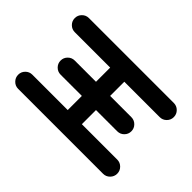

<svg xmlns="http://www.w3.org/2000/svg" viewBox="-113 -1034 1360 1360"><g transform="rotate(45 567.0 -354.5)"><path d="M637.7 -283.7V-142.1H992.2Q1021.5 -142.1 1042.2 -121.3Q1063 -100.6 1063 -71.3Q1063 -42 1042.2 -21Q1021.5 0 992.2 0H141.6Q112.3 0 91.6 -21Q70.8 -42 70.8 -71.3Q70.8 -100.6 91.6 -121.3Q112.3 -142.1 141.6 -142.1H496.1V-283.7H283.2Q253.9 -283.7 233.2 -304.4Q212.4 -325.2 212.4 -354.5Q212.4 -383.8 233.2 -404.5Q253.9 -425.3 283.2 -425.3H496.1V-567.4H141.6Q112.3 -567.4 91.6 -588.1Q70.8 -608.9 70.8 -638.2Q70.8 -667.5 91.6 -688.2Q112.3 -709 141.6 -709H992.2Q1021.5 -709 1042.2 -688.2Q1063 -667.5 1063 -638.2Q1063 -608.9 1042.2 -588.1Q1021.5 -567.4 992.2 -567.4H637.7V-425.3H850.1Q879.9 -425.3 900.6 -404.5Q921.4 -383.8 921.4 -354.5Q921.4 -325.2 900.6 -304.4Q879.9 -283.7 850.1 -283.7Z"/></g></svg>

Font: Robtronika
Style: Regular
Weight: 400
Designer: GGBot
Version: 1.00